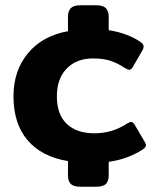

<svg xmlns="http://www.w3.org/2000/svg" viewBox="-20 -603 603 726"><path d="M237 60V6Q138 -10 84.5 -72.5Q31 -135 31 -239Q31 -336 86 -402Q141 -468 237 -485V-539Q237 -561 247.5 -572Q258 -583 283 -583H345Q370 -583 380.5 -572Q391 -561 391 -539V-489Q465 -477 513 -443Q523 -436 523 -427Q523 -419 517 -410L483 -351Q476 -339 469 -339Q464 -339 452 -346Q425 -364 398 -373Q371 -382 331 -382Q269 -382 232 -343.5Q195 -305 195 -239Q195 -170 232.5 -134.5Q270 -99 337 -99Q404 -99 459 -135Q471 -142 476 -142Q483 -142 490 -130L527 -67Q532 -59 532 -54Q532 -46 520 -38Q463 -1 391 9V60Q391 82 380.5 92.5Q370 103 345 103H283Q258 103 247.5 92.5Q237 82 237 60Z"/></svg>

Font: Mitr Medium
Style: Regular
Weight: 500
Designer: Thanarat Vachiruckul
Foundry: Cadson Demak
Version: Version 1.002